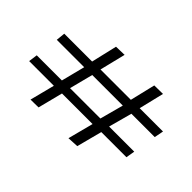

<svg xmlns="http://www.w3.org/2000/svg" viewBox="-100 -918 1199 1199"><g transform="rotate(45 500.0 -318.0)"><path d="M564 -10 638 -14 682 -182H904L914 -241H692L734 -396H940L952 -457H746L786 -623L710 -622L670 -455H402L444 -626L370 -624L330 -453H84L78 -393H320L280 -236H58L50 -177H268L226 -13L296 -14L338 -179H608ZM350 -238 390 -394H660L618 -238Z"/></g></svg>

Font: Inconsolata UltraExpanded
Style: Regular
Weight: 400
Width: 9
Monospace: yes
Designer: Raph Levien, Cyreal, Brenton Simpson
Foundry: Raph Levien, Cyreal, Google
Version: Version 3.100